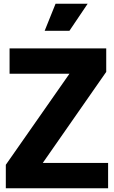

<svg xmlns="http://www.w3.org/2000/svg" viewBox="-20 -1003 607 1023"><path d="M11 0H556V-135H208L546 -620V-745H31V-610H350L11 -125ZM218 -839H350L447 -983H276Z"/></svg>

Font: Plus Jakarta Sans ExtraBold
Style: Regular
Weight: 800
Designer: Gumpita Rahayu
Foundry: Tokotype
Version: Version 2.004; ttfautohint (v1.8.3)